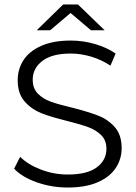

<svg xmlns="http://www.w3.org/2000/svg" viewBox="-20 -831 605 857"><path d="M43 -78 70 -131Q105 -96 163 -74Q221 -52 282 -52Q369 -52 412 -84Q455 -116 455 -167Q455 -205 431.5 -228Q408 -251 374 -263.5Q340 -276 280 -291Q207 -309 164 -326Q121 -343 90 -378Q59 -413 59 -473Q59 -522 84.5 -562Q110 -602 163.5 -626Q217 -650 296 -650Q351 -650 404 -634.5Q457 -619 496 -592L473 -538Q432 -565 386 -578.5Q340 -592 296 -592Q212 -592 169 -559Q126 -526 126 -475Q126 -436 149.5 -412.5Q173 -389 208.5 -376.5Q244 -364 304 -350Q374 -332 418 -315Q462 -298 492.5 -263.5Q523 -229 523 -170Q523 -121 496.5 -81Q470 -41 416 -17.5Q362 6 282 6Q211 6 145 -17Q79 -40 43 -78ZM386 -696 295 -773 204 -696H144L262 -811H328L447 -696Z"/></svg>

Font: Montserrat Ace
Style: Regular
Weight: 400
Designer: Julieta Ulanovsky
Foundry: Julieta Ulanovsky
Version: Version 1